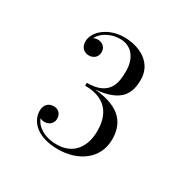

<svg xmlns="http://www.w3.org/2000/svg" viewBox="-113 -1021 675 680"><g transform="rotate(30 225.0 -681.0)"><path d="M353.5 -577C353.5 -637 325.5 -690.5 213 -700.5C317.5 -709.5 335.5 -757.5 335.5 -811.5C335.5 -878 276.5 -912.5 209.5 -912.5C148.5 -912.5 97.5 -874 97.5 -830.5C97.5 -806 114 -793.5 132.5 -793.5C147.5 -793.5 166.5 -802.5 166.5 -826.5C166.5 -847.5 150 -858.5 132.5 -858.5C127 -858.5 121 -857 115.5 -854.5C129 -882 164 -900 200.5 -900C248 -900 275 -863.5 275 -811.5C275 -766 270 -706 175 -706V-694.5C276 -694.5 293 -626 293 -577C293 -516 263 -463.5 191.5 -463.5C141 -463.5 107.5 -486 96 -515.5C101.5 -512.5 108 -511 114 -511C132 -511 148 -523.5 148 -542.5C148 -564 134.5 -576 116 -576C95 -576 80 -562 80 -537.5C80 -494 118.5 -451 203.5 -451C288 -451 353.5 -499 353.5 -577Z"/></g></svg>

Font: Bodoni* 11
Style: Regular
Weight: 400
Version: Version 2.3